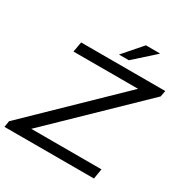

<svg xmlns="http://www.w3.org/2000/svg" viewBox="-205 -1026 1137 1182"><g transform="rotate(30 363.5 -435.0)"><path d="M-10 0 -3 -44 585 -614H126L139 -686H737L729 -643L139 -72H638L626 0ZM378 -738 493 -870H591L592 -867L448 -738Z"/></g></svg>

Font: Archivo SemiExpanded Light
Style: Italic
Weight: 300
Width: 6
Italic angle: -10°
Designer: Hector Gatti
Foundry: Omnibus-Type
Version: Version 2.001